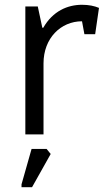

<svg xmlns="http://www.w3.org/2000/svg" viewBox="-20 -562 448 803"><path d="M86 0H162V-297C162 -402 234 -473 323 -473L333 -419H378L394 -529C375 -537 352 -542 323 -542C263 -542 201 -516 161 -446H157L138 -535H86ZM70 209V221H114L192 82L175 61H112Z"/></svg>

Font: Frost Regular
Style: Regular
Weight: 400
Designer: Lee Frost
Foundry: Lee Frost for Ice Communication Norge AS
Version: Version 2.011;hotconv 1.0.107;makeotfexe 2.5.65593